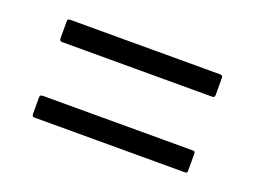

<svg xmlns="http://www.w3.org/2000/svg" viewBox="-52 -519 580 437"><g transform="rotate(20 238.0 -300.5)"><path d="M57 -365Q52 -365 51 -367.5Q50 -370 50 -373V-411Q50 -416 51.5 -417.5Q53 -419 58 -419H419Q423 -419 424.5 -417.5Q426 -416 426 -412V-372Q426 -369 425 -367Q424 -365 419 -365ZM57 -182Q52 -182 51 -184Q50 -186 50 -189V-228Q50 -232 51.5 -233.5Q53 -235 58 -235H419Q423 -235 424.5 -234Q426 -233 426 -228V-188Q426 -185 425 -183.5Q424 -182 419 -182Z"/></g></svg>

Font: Glory Thin
Style: Regular
Weight: 400
Version: Version 1.011